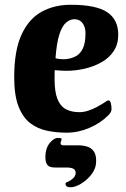

<svg xmlns="http://www.w3.org/2000/svg" viewBox="-20 -544 531 806"><path d="M259.6 13Q217.4 13 177.9 4.9Q138.5 -3.2 107.4 -26.6Q76.4 -50.1 58 -96.6Q39.6 -143.1 39.6 -219.7Q39.6 -331.5 70.2 -398.2Q100.8 -465 154.5 -494.5Q208.1 -524 277 -524Q382.7 -524 429.5 -493.1Q476.4 -462.3 476.4 -397.9Q476.4 -358.4 457.3 -329.5Q438.1 -300.6 405.7 -282.5Q373.3 -264.3 335.3 -255.6Q297.2 -246.8 258.7 -246.8Q245.8 -246.8 233.2 -247.7Q220.5 -248.5 209.6 -249.5Q209.3 -242.3 209.2 -231.8Q209.1 -221.4 209.1 -211.9Q209.1 -158.7 221.1 -128.5Q233.1 -98.4 256.4 -85.7Q279.7 -73.1 313.4 -73.1Q331.6 -73.1 350.5 -79.4Q369.5 -85.7 386.4 -94.8Q403.4 -103.9 414.9 -111.4Q423.4 -117.4 427.9 -120Q432.4 -122.6 435.4 -122.6Q441.9 -122.6 445.1 -111.5Q448.2 -100.4 448.2 -85.3Q448.2 -81.3 445.7 -74.9Q443.2 -68.5 435.2 -60.5Q402.4 -27.2 355.2 -7.1Q308.1 13 259.6 13ZM213 -299.8Q215.5 -298.3 227.4 -296.6Q239.3 -294.9 255.9 -295.6Q279 -297.9 298 -307.8Q316.9 -317.6 327.9 -340.7Q338.9 -363.9 338.9 -404.7Q338.9 -430.9 326.4 -447.1Q314 -463.3 292.7 -463.3Q274.2 -463.3 257.6 -449.3Q240.9 -435.3 229.3 -399.8Q217.7 -364.3 213 -299.8ZM276.3 242.1Q264.3 242.1 259.5 238Q254.8 233.9 254.8 228.1Q254.8 223.1 260.5 220.6Q271.4 217.6 284.5 206.6Q297.7 195.6 297.7 181.1Q297.7 170.4 288.7 164.8Q279.7 159.2 259 159.2H211.7Q187.4 159.2 179 148.6Q170.5 138.1 170.5 115.3Q170.5 79.4 188.1 57.2Q205.7 35 222.7 35Q226.5 35 232.6 35.6Q238.8 36.2 238.8 40Q238.8 43.3 236.5 47.3Q234.3 51.3 234.3 56.8Q234.3 66.1 246.6 66.1H308.7Q327.9 66.1 345.1 71.1Q362.2 76.1 373 90.2Q383.7 104.4 383.7 131.4Q383.7 162.4 364.5 187.5Q345.2 212.5 320.1 227.3Q295.1 242.1 276.3 242.1Z"/></svg>

Font: Briem Hand Thin
Style: Regular
Weight: 100
Designer: Gunnlaugur SE Briem, Eben Sorkin
Foundry: Sorkin Type Co.
Version: Version 1.003